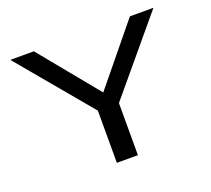

<svg xmlns="http://www.w3.org/2000/svg" viewBox="-116 -824 1071 973"><g transform="rotate(-20 420.0 -337.5)"><path d="M357 0H470.5V-281L800 -675H673L414.5 -359H414L155 -675H28L357 -281.5Z"/></g></svg>

Font: Anybody Expanded
Style: Regular
Weight: 400
Width: 7
Version: Version 1.113;gftools[0.9.25]